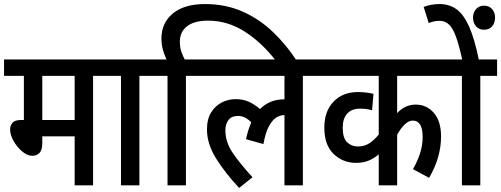

<svg xmlns="http://www.w3.org/2000/svg" viewBox="-20 -916 2477 949"><path d="M440 -541V0H349V-242H189V-208Q189 -175 175.5 -160.5Q162 -146 140 -146Q115 -146 89.5 -167.5Q64 -189 47 -219.5Q30 -250 30 -276Q30 -296 42 -309.5Q54 -323 85 -323H98V-541H0V-622H522V-541ZM349 -541H189V-323H349Z M669 -541V0H578V-541H509V-622H752V-541Z M808 -541H739V-622H803Q793 -643 785.5 -669Q778 -695 778 -726Q778 -803 834.5 -849.5Q891 -896 993 -896Q1095 -896 1178.5 -859Q1262 -822 1328.5 -758.5Q1395 -695 1447 -615H1344Q1273 -707 1188.5 -760.5Q1104 -814 1009 -814Q941 -814 905 -786.5Q869 -759 869 -710Q869 -681 876.5 -660Q884 -639 893 -622H982V-541H899V0H808Z M969 -541V-622H1560V-541H1477V0H1386V-347H1385Q1366 -347 1347 -336Q1328 -325 1310.5 -294.5Q1293 -264 1282 -204L1196 -228Q1206 -275 1222 -311Q1208 -326 1191.5 -334.5Q1175 -343 1156 -343Q1125 -343 1109.5 -323Q1094 -303 1094 -272Q1094 -215 1128.5 -163Q1163 -111 1228 -40L1162 13Q1092 -62 1047.5 -133.5Q1003 -205 1003 -276Q1003 -328 1024 -361Q1045 -394 1077 -410Q1109 -426 1144 -426Q1181 -426 1209 -413.5Q1237 -401 1265 -377Q1313 -425 1384 -425Q1385 -425 1386 -425V-541Z M2206 -541H1943V-357Q1982 -399 2035 -399Q2089 -399 2124.5 -358Q2160 -317 2160 -241Q2160 -138 2101 -37L2021 -80Q2042 -115 2055.5 -156Q2069 -197 2069 -239Q2069 -320 2020 -320Q2001 -320 1981 -301.5Q1961 -283 1943 -250V0H1852V-153Q1830 -134 1803 -122.5Q1776 -111 1740 -111Q1675 -111 1629 -155Q1583 -199 1583 -285Q1583 -366 1628.5 -413.5Q1674 -461 1749 -461Q1771 -461 1791.5 -458.5Q1812 -456 1826 -452L1819 -371Q1792 -379 1760 -379Q1719 -379 1696.5 -355Q1674 -331 1674 -285Q1674 -233 1696 -212.5Q1718 -192 1749 -192Q1781 -192 1805 -207.5Q1829 -223 1852 -251V-541H1547V-622H2206Z M2354 -541V0H2263V-541H2194V-622H2437V-541ZM2266 -615Q2250 -689 2234.5 -732.5Q2219 -776 2199.5 -794.5Q2180 -813 2153 -813Q2137 -813 2124 -810Q2111 -807 2099 -802L2074 -882Q2113 -896 2152 -896Q2200 -896 2235.5 -871Q2271 -846 2298.5 -785Q2326 -724 2348 -615ZM2318 -829Q2318 -854 2333 -871Q2348 -888 2372 -888Q2398 -888 2412.5 -871Q2427 -854 2427 -829Q2427 -803 2412.5 -786Q2398 -769 2372 -769Q2348 -769 2333 -786Q2318 -803 2318 -829Z"/></svg>

Font: Noto Sans Condensed Medium
Style: Regular
Weight: 500
Width: 3
Designer: Monotype Design Team
Foundry: Monotype Imaging Inc.
Version: Version 2.013; ttfautohint (v1.8.4.7-5d5b)